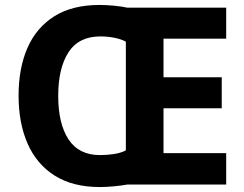

<svg xmlns="http://www.w3.org/2000/svg" viewBox="-20 -745 986 775"><path d="M382 -725Q408 -725 440 -722Q472 -719 494 -714H893V-589H640V-433H875V-308H640V-127H893V0H493Q472 4 440.5 7Q409 10 383 10Q274 10 201 -36Q128 -82 91.5 -165Q55 -248 55 -359Q55 -470 91 -552Q127 -634 199.5 -679.5Q272 -725 382 -725ZM385 -598Q298 -598 256.5 -534Q215 -470 215 -358Q215 -246 256.5 -182.5Q298 -119 384 -119Q414 -119 441.5 -123.5Q469 -128 488 -138V-577Q469 -587 442 -592.5Q415 -598 385 -598Z"/></svg>

Font: Noto Sans Meetei Mayek
Style: Bold
Weight: 700
Designer: Monotype Design Team and Neelakash Kshetrimayum
Foundry: Monotype Imaging Inc.
Version: Version 2.002; ttfautohint (v1.8.4.7-5d5b)